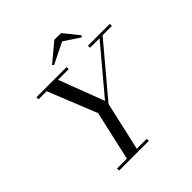

<svg xmlns="http://www.w3.org/2000/svg" viewBox="-240 -1122 1305 1305"><g transform="rotate(-45 412.5 -470.0)"><path d="M512 -895 360 -820 350 -830 482 -940H547L635 -830L625 -820ZM165 -20H259.5L340 -377L198 -730H120V-750H410V-730H307.6L432 -403L706.9 -730H615V-750H825V-730H735.9L434 -371L354.5 -20H450V0H165Z"/></g></svg>

Font: Bodoni* 11
Style: Italic
Weight: 400
Italic angle: -13°
Version: Version 1.002